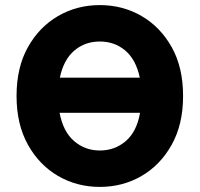

<svg xmlns="http://www.w3.org/2000/svg" viewBox="-20 -722 784 754"><path d="M45 -345Q45 -457 89.5 -536.5Q134 -616 208 -659Q282 -702 372 -702Q462 -702 536 -659Q610 -616 654.5 -536.5Q699 -457 699 -345Q699 -234 654.5 -154Q610 -74 536 -31Q462 12 372 12Q282 12 208 -31Q134 -74 89.5 -154Q45 -234 45 -345ZM215 -417H529Q514 -488 472 -523.5Q430 -559 372 -559Q314 -559 272 -523.5Q230 -488 215 -417ZM214 -279Q228 -205 271 -168Q314 -131 372 -131Q431 -131 474 -168Q517 -205 530 -279Z"/></svg>

Font: Radio Canada
Style: Bold
Weight: 700
Designer: Charles Daoud, Etienne Aubert Bonn, Alexandre Saumier Demers, Jacques Le Bailly
Foundry: Radio-Canada
Version: Version 2.104; ttfautohint (v1.8.4.7-5d5b);gftools[0.9.28.de